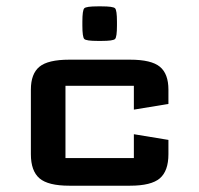

<svg xmlns="http://www.w3.org/2000/svg" viewBox="-20 -590 633 610"><path d="M290.5 -460Q253.9 -460 247.8 -466.1Q241.7 -472.2 241.7 -508.8V-521Q241.7 -557.6 247.8 -563.7Q253.9 -569.8 290.5 -569.8H302.7Q339.4 -569.8 345.5 -563.7Q351.6 -557.6 351.6 -521V-508.8Q351.6 -472.2 345.5 -466.1Q339.4 -460 302.7 -460ZM405.3 -241.7V-317.4H188V-87.9H405.3V-163.6L515.1 -145.5V-100.1Q515.1 -46.9 487.8 -23.4Q460.4 0 393.1 0H200.2Q132.8 0 105.5 -23.4Q78.1 -46.9 78.1 -100.1V-305.2Q78.1 -355.5 105.2 -377.9Q132.3 -400.4 200.2 -400.4H393.1Q460.9 -400.4 488 -377.9Q515.1 -355.5 515.1 -305.2V-259.8Z"/></svg>

Font: Squarish Sans CT
Style: Regular
Weight: 400
Version: Version 0.9